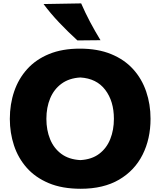

<svg xmlns="http://www.w3.org/2000/svg" viewBox="-20 -1119 962 1154"><path d="M465.3 15.6Q353.5 15.6 272.9 -18.3Q192.4 -52.2 140.6 -110.8Q88.9 -169.4 64 -245.1Q39.1 -320.8 39.1 -404.3Q39.1 -492.7 65.2 -569.3Q91.3 -646 143.6 -703.9Q195.8 -761.7 274.9 -794.2Q354 -826.7 460 -826.7Q567.9 -826.7 647.7 -793.9Q727.5 -761.2 780 -703.4Q832.5 -645.5 858.6 -568.8Q884.8 -492.2 884.8 -404.8Q884.8 -284.2 836.9 -189Q789.1 -93.8 695.6 -39.1Q602.1 15.6 465.3 15.6ZM462.9 -156.7Q531.7 -160.6 576.4 -194.6Q621.1 -228.5 642.8 -283.2Q664.6 -337.9 664.6 -404.8Q664.6 -510.7 612.5 -579.1Q560.5 -647.5 462.9 -653.3Q395.5 -649.4 350.1 -616.2Q304.7 -583 281.7 -528.3Q258.8 -473.6 258.8 -404.8Q258.8 -337.4 281 -282.7Q303.2 -228 348.4 -194.3Q393.6 -160.6 462.9 -156.7ZM445.3 -876Q388.2 -928.2 336.2 -982.9Q284.2 -1037.6 241.7 -1094.7L467.8 -1098.6Q492.2 -1042.5 521.2 -987.5Q550.3 -932.6 584 -877.4Z"/></svg>

Font: Pinar-DS3-FD ExtraBold
Style: Regular
Weight: 800
Designer: Amin Abedi
Version: Version 3.000